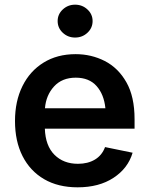

<svg xmlns="http://www.w3.org/2000/svg" viewBox="-20 -782 631 813"><path d="M308.6 11.2Q226.1 11.2 166.7 -23.4Q107.4 -58.1 75.4 -121.1Q43.5 -184.1 43.5 -269.5Q43.5 -353.5 75 -417.2Q106.4 -481 164.3 -516.8Q222.2 -552.7 300.3 -552.7Q366.7 -552.7 423.6 -523.7Q480.5 -494.6 515.1 -433.8Q549.8 -373 549.8 -277.3V-237.3H169.9Q172.4 -164.6 210.7 -126.5Q249 -88.4 310.1 -88.4Q352.1 -88.4 382.1 -106.4Q412.1 -124.5 424.8 -159.2L541.5 -135.3Q522 -69.3 460.7 -29.1Q399.4 11.2 308.6 11.2ZM170.4 -323.7H426.3Q420.4 -382.3 388.9 -417.7Q357.4 -453.1 300.8 -453.1Q242.7 -453.1 208.7 -415.8Q174.8 -378.4 170.4 -323.7ZM297.9 -623Q267.6 -623 245.8 -643.3Q224.1 -663.6 224.1 -692.9Q224.1 -721.7 245.8 -741.9Q267.6 -762.2 297.9 -762.2Q328.6 -762.2 350.3 -741.9Q372.1 -721.7 372.1 -692.9Q372.1 -663.6 350.3 -643.3Q328.6 -623 297.9 -623Z"/></svg>

Font: Inter-SemiBold
Style: Regular
Weight: 600
Designer: Rasmus Andersson
Foundry: rsms
Version: Version 4.000;git-a52131595